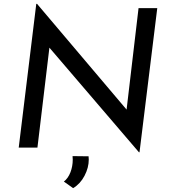

<svg xmlns="http://www.w3.org/2000/svg" viewBox="-20 -765 879 995"><path d="M795 -723 703 24H700L236 -518L174 0H77L168 -745H172L636 -197L698 -723ZM311 176Q333 159 345 128Q357 97 357 62Q357 50 356 44L439 45Q440 50 440 62Q440 104 418 146Q396 188 359 210Z"/></svg>

Font: Josefin Sans
Style: Italic
Weight: 400
Italic angle: -7°
Designer: Santiago Orozco
Foundry: Typemade
Version: Version 2.000